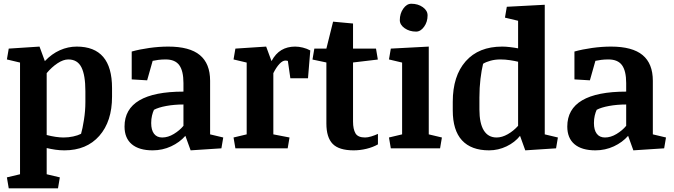

<svg xmlns="http://www.w3.org/2000/svg" viewBox="-20 -788 3580 1020"><path d="M433.6 -303.7Q433.6 -388.7 412.6 -430.4Q391.6 -472.2 342.8 -472.2Q316.4 -472.2 285.6 -451.9Q254.9 -431.6 228 -399.4V-70.8Q252 -64.5 275.4 -61Q298.8 -57.6 317.4 -57.6Q343.8 -57.6 368.7 -63Q393.6 -68.4 410.6 -77.1Q418.5 -103.5 426 -151.4Q433.6 -199.2 433.6 -245.6ZM86.4 -455.6 16.6 -472.2 26.4 -529.8 189.9 -540.5 218.3 -463.4Q254.9 -502 298.1 -521.2Q341.3 -540.5 387.7 -540.5Q481.4 -540.5 528.3 -485.6Q575.2 -430.7 575.2 -320.3V-274.4Q575.2 -143.1 507.6 -66.2Q439.9 10.7 322.3 10.7Q297.4 10.7 274.2 7.3Q251 3.9 228 -1.5V137.7L297.9 154.3L288.1 212.4H26.4L16.6 154.3L86.4 137.7Z M1096.2 -74.2 1166 -57.6 1156.2 0 992.7 10.7 964.8 -66.4Q934.6 -31.7 888.9 -10.5Q843.3 10.7 791 10.7Q718.8 10.7 680.2 -21.7Q641.6 -54.2 641.6 -115.7Q641.6 -208.5 720.5 -254.9Q799.3 -301.3 954.6 -301.3V-346.7Q954.6 -411.1 932.4 -441.7Q910.2 -472.2 860.4 -472.2Q839.8 -472.2 822 -470Q804.2 -467.8 791 -464.8L761.7 -361.3L679.7 -366.2V-514.2Q721.2 -525.9 773.2 -533.2Q825.2 -540.5 874 -540.5Q987.3 -540.5 1041.7 -495.4Q1096.2 -450.2 1096.2 -358.9ZM954.6 -232.9Q905.8 -232.9 863.5 -225.1Q821.3 -217.3 797.9 -204.6Q792 -192.4 787.6 -174.1Q783.2 -155.8 783.2 -134.3Q783.2 -97.2 798.3 -77.4Q813.5 -57.6 841.8 -57.6Q872.6 -57.6 903.6 -76.4Q934.6 -95.2 954.6 -119.6Z M1290.5 -455.6 1220.7 -472.2 1230.5 -529.8 1394 -540.5 1422.4 -463.4Q1443.8 -503.4 1475.1 -522Q1506.3 -540.5 1547.9 -540.5Q1567.4 -540.5 1588.9 -535.2Q1610.4 -529.8 1628.4 -520L1616.2 -372.1H1522.5L1509.3 -464.4Q1505.9 -465.3 1502.4 -465.8Q1499 -466.3 1496.1 -466.3Q1481.4 -466.3 1464.6 -448.5Q1447.8 -430.7 1432.1 -399.4V-74.2L1518.1 -57.6L1508.3 0H1230.5L1220.7 -57.6L1290.5 -74.2Z M1977.5 -529.8 1987.3 -471.7 1855.5 -456.1V-142.6Q1855.5 -102.1 1868.4 -79.8Q1881.3 -57.6 1919.4 -57.6Q1933.6 -57.6 1952.1 -63.2Q1970.7 -68.8 1987.8 -76.7V-21Q1961.4 -5.9 1927.2 2.4Q1893.1 10.7 1858.9 10.7Q1780.8 10.7 1747.3 -23.7Q1713.9 -58.1 1713.9 -131.8V-456.1L1640.1 -471.7L1649.9 -529.8H1713.9L1749.5 -672.9L1855.5 -663.1V-529.8Z M2257.8 -74.2 2327.6 -57.6 2317.9 0H2056.2L2046.4 -57.6L2116.2 -74.2V-455.6L2046.4 -472.2L2056.2 -529.8L2257.8 -540.5ZM2104 -681.2Q2104 -715.8 2122.3 -741.9Q2140.6 -768.1 2165 -768.1Q2200.7 -768.1 2226.1 -750Q2251.5 -731.9 2251.5 -706.1Q2251.5 -671.4 2232.9 -645.8Q2214.4 -620.1 2190.4 -620.1Q2155.3 -620.1 2129.6 -638.2Q2104 -656.2 2104 -681.2Z M2874 -74.2 2943.8 -57.6 2934.1 0 2770.5 10.7 2742.7 -66.4Q2715.3 -31.7 2671.1 -10.5Q2627 10.7 2578.1 10.7Q2483.4 10.7 2434.3 -42.5Q2385.3 -95.7 2385.3 -201.7V-247.1Q2385.3 -384.8 2454.1 -462.6Q2522.9 -540.5 2647.9 -540.5Q2666.5 -540.5 2689 -537.8Q2711.4 -535.2 2732.4 -531.2V-677.7L2662.6 -694.3L2672.4 -752L2874 -762.7ZM2526.9 -206.5Q2526.9 -133.3 2550 -95.5Q2573.2 -57.6 2618.2 -57.6Q2647 -57.6 2677.5 -75Q2708 -92.3 2732.4 -119.6V-460Q2714.8 -464.4 2689.2 -468.3Q2663.6 -472.2 2638.2 -472.2Q2610.4 -472.2 2586.2 -465.6Q2562 -459 2546.4 -449.2Q2538.1 -415.5 2532.5 -368.9Q2526.9 -322.3 2526.9 -270Z M3448.2 -74.2 3518.1 -57.6 3508.3 0 3344.7 10.7 3316.9 -66.4Q3286.6 -31.7 3241 -10.5Q3195.3 10.7 3143.1 10.7Q3070.8 10.7 3032.2 -21.7Q2993.7 -54.2 2993.7 -115.7Q2993.7 -208.5 3072.5 -254.9Q3151.4 -301.3 3306.6 -301.3V-346.7Q3306.6 -411.1 3284.4 -441.7Q3262.2 -472.2 3212.4 -472.2Q3191.9 -472.2 3174.1 -470Q3156.2 -467.8 3143.1 -464.8L3113.8 -361.3L3031.7 -366.2V-514.2Q3073.2 -525.9 3125.2 -533.2Q3177.2 -540.5 3226.1 -540.5Q3339.4 -540.5 3393.8 -495.4Q3448.2 -450.2 3448.2 -358.9ZM3306.6 -232.9Q3257.8 -232.9 3215.6 -225.1Q3173.3 -217.3 3149.9 -204.6Q3144 -192.4 3139.6 -174.1Q3135.3 -155.8 3135.3 -134.3Q3135.3 -97.2 3150.4 -77.4Q3165.5 -57.6 3193.8 -57.6Q3224.6 -57.6 3255.6 -76.4Q3286.6 -95.2 3306.6 -119.6Z"/></svg>

Font: Noticia Text
Style: Bold
Weight: 700
Designer: JM Sole
Foundry: JM Sole
Version: Version 1.003